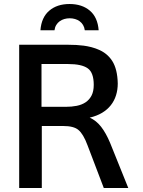

<svg xmlns="http://www.w3.org/2000/svg" viewBox="-20 -933 710 953"><path d="M180.7 -782.7Q185.5 -846.7 224.4 -879.9Q263.2 -913.1 325.2 -913.1Q387.2 -913.1 426 -880.1Q464.8 -847.2 469.7 -782.7H400.9Q398.9 -797.9 392.1 -809.1Q385.3 -820.3 375.2 -827.6Q365.2 -835 352.5 -838.6Q339.8 -842.3 326.2 -842.3Q312 -842.3 299.3 -838.6Q286.6 -835 276.4 -827.6Q266.1 -820.3 259.3 -809.1Q252.4 -797.9 250.5 -782.7ZM186 -402.8H306.6Q335.4 -402.8 360.6 -407.7Q385.7 -412.6 404.5 -425Q423.3 -437.5 434.3 -458.5Q445.3 -479.5 445.3 -511.7Q445.3 -572.8 415.5 -593.8Q385.7 -615.2 317.9 -615.2H186ZM75.2 0V-710.9H316.9Q361.3 -710.9 396 -706.3Q430.7 -701.7 463.4 -689Q511.2 -670.9 537.1 -630.4Q563 -589.8 564.5 -518.6Q564.5 -487.3 555.9 -460Q547.4 -432.6 530 -410.6Q512.7 -388.7 486.6 -373Q460.4 -357.4 425.3 -349.1Q458 -334.5 481.9 -303.7Q505.9 -272.9 526.4 -224.1L616.7 0H495.1L414.6 -211.4Q393.6 -268.1 369.1 -288.1Q346.2 -307.6 293.5 -307.6H187.5V0Z"/></svg>

Font: Ride Light
Style: Bold
Weight: 600
Version: Version 3.000